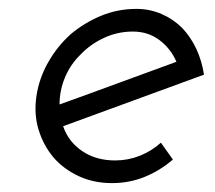

<svg xmlns="http://www.w3.org/2000/svg" viewBox="-20 -404 483 432"><path d="M279 -333Q313 -333 338.5 -314Q364 -295 377 -265Q311 -241 246 -217Q181 -193 114 -169Q114 -201 126.5 -230.5Q139 -260 162 -282Q184 -305 214.5 -319Q245 -333 279 -333ZM439 -236Q434 -268 421.5 -294.5Q409 -321 390 -341Q370 -361 343.5 -372.5Q317 -384 287 -384Q245 -384 207.5 -368.5Q170 -353 139 -327Q109 -300 88.5 -264Q68 -228 62 -188Q56 -147 67 -111.5Q78 -76 101 -49Q124 -23 157.5 -7.5Q191 8 232 8Q271 8 305.5 -6Q340 -20 369 -45Q362 -55 355.5 -64Q349 -73 342 -83Q321 -64 294.5 -53.5Q268 -43 239 -43Q196 -43 165 -64Q134 -85 122 -120Q202 -149 280.5 -178Q359 -207 439 -236Z"/></svg>

Font: Josefin Slab Thin Medium
Style: Italic
Weight: 500
Italic angle: -12°
Version: Version 2.000